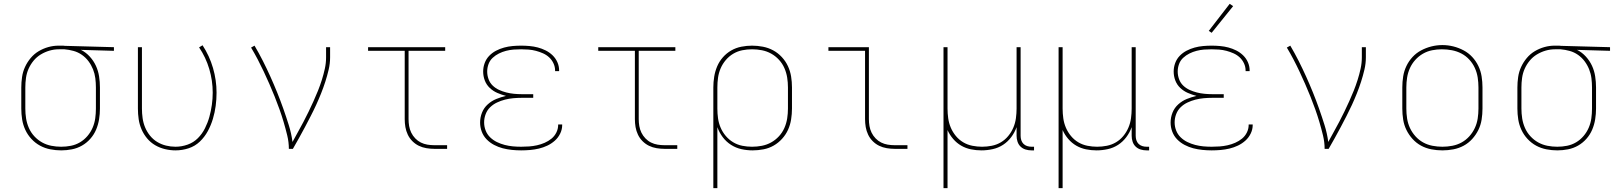

<svg xmlns="http://www.w3.org/2000/svg" viewBox="-20 -776 8440 1001"><path d="M299 8Q271 8 242.5 2.5Q214 -3 189 -16.5Q164 -30 144 -51.5Q124 -73 112 -99Q100 -125 95.5 -153Q91 -181 91 -210V-320Q91 -347 95 -374.5Q99 -402 110.5 -427Q122 -452 140 -473.5Q158 -495 181.5 -509Q205 -523 231.5 -530.5Q258 -538 286 -538Q289 -538 292.5 -538Q296 -538 300 -538Q305 -538 309 -538Q313 -538 318 -537L574 -530V-511L402 -516Q428 -503 448 -481Q468 -459 480 -433Q492 -407 496.5 -378Q501 -349 501 -320V-210Q501 -182 496.5 -154Q492 -126 481 -100Q470 -74 451 -52.5Q432 -31 407.5 -17Q383 -3 355 2.5Q327 8 299 8ZM299 -11Q325 -11 350 -16Q375 -21 397 -34Q419 -47 436 -67Q453 -87 463 -110.5Q473 -134 476.5 -159Q480 -184 480 -210V-320Q480 -344 477 -368Q474 -392 465 -414.5Q456 -437 441.5 -456.5Q427 -476 407 -490Q387 -504 363.5 -510.5Q340 -517 316 -519H300Q297 -519 293.5 -519Q290 -519 287 -519Q262 -519 238 -512Q214 -505 192.5 -492Q171 -479 155 -459.5Q139 -440 129 -417.5Q119 -395 115.5 -370Q112 -345 112 -320V-210Q112 -184 116 -158.5Q120 -133 130.5 -109Q141 -85 159 -65.5Q177 -46 199.5 -33.5Q222 -21 247.5 -16Q273 -11 299 -11Z M895 8Q868 8 840.5 1.5Q813 -5 789 -19Q765 -33 747 -54.5Q729 -76 718 -101.5Q707 -127 703 -154.5Q699 -182 699 -210V-530H720V-210Q720 -185 723.5 -160Q727 -135 736.5 -112Q746 -89 762 -69Q778 -49 799.5 -36Q821 -23 845.5 -17Q870 -11 895 -11Q927 -11 958 -22Q989 -33 1011.5 -55.5Q1034 -78 1048.5 -107Q1063 -136 1071.5 -166.5Q1080 -197 1084.5 -229Q1089 -261 1089 -293Q1089 -356 1071 -416.5Q1053 -477 1018 -529L1036 -540Q1072 -485 1090.5 -421.5Q1109 -358 1109 -293Q1109 -258 1104.5 -224Q1100 -190 1090 -156.5Q1080 -123 1063.5 -92.5Q1047 -62 1022 -38Q997 -14 963.5 -3Q930 8 895 8Z M1486 0Q1486 -35 1477.5 -70Q1469 -105 1459 -139Q1449 -173 1437 -206.5Q1425 -240 1412 -272.5Q1399 -305 1384.5 -338Q1370 -371 1355 -403Q1340 -435 1323.5 -466.5Q1307 -498 1289 -528L1307 -538Q1330 -499 1350.5 -458.5Q1371 -418 1389.5 -377Q1408 -336 1425 -294Q1442 -252 1457 -209.5Q1472 -167 1485.5 -124Q1499 -81 1505 -36Q1519 -62 1533.5 -88Q1548 -114 1562 -140.5Q1576 -167 1589 -194Q1602 -221 1614.5 -248.5Q1627 -276 1638 -303.5Q1649 -331 1658 -359.5Q1667 -388 1673.5 -417.5Q1680 -447 1680 -477V-530H1701V-477Q1701 -445 1693.5 -413Q1686 -381 1676 -350Q1666 -319 1654 -289Q1642 -259 1628.5 -229.5Q1615 -200 1600 -171Q1585 -142 1570 -113.5Q1555 -85 1539 -56.5Q1523 -28 1507 0Z M2244 0Q2224 0 2203 -3.5Q2182 -7 2163.5 -16Q2145 -25 2130 -40Q2115 -55 2106 -74Q2097 -93 2093.5 -113.5Q2090 -134 2090 -155V-511H1899V-530H2301V-511H2110V-155Q2110 -137 2113 -119Q2116 -101 2124 -84.5Q2132 -68 2145 -54.5Q2158 -41 2174 -33Q2190 -25 2208 -22Q2226 -19 2244 -19H2311V0Z M2697 8Q2673 8 2648.5 5.5Q2624 3 2601 -3Q2578 -9 2556 -20.5Q2534 -32 2517 -49.5Q2500 -67 2491.5 -90Q2483 -113 2483 -137Q2483 -164 2493 -189Q2503 -214 2523 -232Q2543 -250 2567.5 -260Q2592 -270 2618 -276Q2595 -282 2573 -291.5Q2551 -301 2533.5 -317.5Q2516 -334 2507.5 -356.5Q2499 -379 2499 -403Q2499 -426 2507 -447.5Q2515 -469 2530.5 -485Q2546 -501 2566 -511.5Q2586 -522 2608 -528Q2630 -534 2652.5 -536Q2675 -538 2697 -538Q2719 -538 2741 -536Q2763 -534 2784 -528.5Q2805 -523 2825 -513Q2845 -503 2861 -487.5Q2877 -472 2886 -451.5Q2895 -431 2895 -409Q2895 -408 2895 -407Q2895 -406 2895 -405H2874Q2874 -405 2874 -406Q2874 -407 2874 -408Q2874 -428 2865.5 -446Q2857 -464 2843 -477Q2829 -490 2811 -498Q2793 -506 2774 -511Q2755 -516 2735.5 -517.5Q2716 -519 2697 -519Q2677 -519 2657.5 -517.5Q2638 -516 2618.5 -511Q2599 -506 2581 -497Q2563 -488 2548.5 -474.5Q2534 -461 2527 -442Q2520 -423 2520 -403Q2520 -383 2527 -363.5Q2534 -344 2548.5 -330Q2563 -316 2581.5 -307.5Q2600 -299 2619.5 -294Q2639 -289 2659.5 -287Q2680 -285 2700 -285H2760V-266H2700Q2678 -266 2656 -264Q2634 -262 2612.5 -256.5Q2591 -251 2571 -241.5Q2551 -232 2535.5 -217Q2520 -202 2512 -181Q2504 -160 2504 -138Q2504 -116 2512 -95.5Q2520 -75 2535.5 -60Q2551 -45 2570.5 -35.5Q2590 -26 2611 -20.5Q2632 -15 2653.5 -13Q2675 -11 2697 -11Q2718 -11 2738.5 -12.5Q2759 -14 2779.5 -18.5Q2800 -23 2819.5 -31.5Q2839 -40 2855 -53Q2871 -66 2880.5 -85Q2890 -104 2890 -125Q2890 -125 2890 -125.5Q2890 -126 2890 -127H2911Q2911 -126 2911 -125.5Q2911 -125 2911 -124Q2911 -101 2900.5 -79.5Q2890 -58 2872.5 -42.5Q2855 -27 2834 -17Q2813 -7 2790 -1.5Q2767 4 2743.5 6Q2720 8 2697 8Z M3444 0Q3424 0 3403 -3.5Q3382 -7 3363.5 -16Q3345 -25 3330 -40Q3315 -55 3306 -74Q3297 -93 3293.5 -113.5Q3290 -134 3290 -155V-511H3099V-530H3501V-511H3310V-155Q3310 -137 3313 -119Q3316 -101 3324 -84.5Q3332 -68 3345 -54.5Q3358 -41 3374 -33Q3390 -25 3408 -22Q3426 -19 3444 -19H3511V0Z M3699 205V-320Q3699 -348 3703.5 -376Q3708 -404 3719 -430Q3730 -456 3749 -477.5Q3768 -499 3792.5 -513Q3817 -527 3845 -532.5Q3873 -538 3901 -538Q3929 -538 3957.5 -532.5Q3986 -527 4011 -513.5Q4036 -500 4056 -478.5Q4076 -457 4088 -431Q4100 -405 4104.5 -377Q4109 -349 4109 -320V-210Q4109 -182 4104.5 -153.5Q4100 -125 4088.5 -99.5Q4077 -74 4057.5 -52.5Q4038 -31 4013.5 -17Q3989 -3 3960.5 2.5Q3932 8 3904 8Q3874 8 3845 1.5Q3816 -5 3791 -21Q3766 -37 3748 -61Q3730 -85 3720 -113V205ZM3901 -11Q3927 -11 3952.5 -16Q3978 -21 4000.5 -33.5Q4023 -46 4041 -65.5Q4059 -85 4069.5 -109Q4080 -133 4084 -158.5Q4088 -184 4088 -210V-320Q4088 -346 4084 -371.5Q4080 -397 4069.5 -421Q4059 -445 4041 -464.5Q4023 -484 4000.5 -496.5Q3978 -509 3952.5 -514Q3927 -519 3901 -519Q3875 -519 3850 -514Q3825 -509 3803 -496Q3781 -483 3764 -463Q3747 -443 3737 -419.5Q3727 -396 3723.5 -371Q3720 -346 3720 -320V-210Q3720 -184 3723.5 -159Q3727 -134 3737 -110.5Q3747 -87 3764 -67Q3781 -47 3803 -34Q3825 -21 3850 -16Q3875 -11 3901 -11Z M4644 0Q4624 0 4603 -3.5Q4582 -7 4563.5 -16Q4545 -25 4530 -40Q4515 -55 4506 -74Q4497 -93 4493.5 -113.5Q4490 -134 4490 -155V-511H4299V-530H4510V-155Q4510 -137 4513 -119Q4516 -101 4524 -84.5Q4532 -68 4545 -54.5Q4558 -41 4574 -33Q4590 -25 4608 -22Q4626 -19 4644 -19H4711V0Z M4899 205V-530H4920V-210Q4920 -185 4923.5 -159.5Q4927 -134 4937 -110.5Q4947 -87 4963.5 -67Q4980 -47 5002 -34Q5024 -21 5049.5 -16Q5075 -11 5100 -11Q5125 -11 5150.5 -16Q5176 -21 5198 -34Q5220 -47 5236.5 -67Q5253 -87 5263 -110.5Q5273 -134 5276.5 -159.5Q5280 -185 5280 -210V-530H5301V-68Q5301 -56 5304.5 -45Q5308 -34 5316 -26Q5324 -18 5335 -14.5Q5346 -11 5358 -11H5371V8H5358Q5342 8 5327 3.5Q5312 -1 5301 -11.5Q5290 -22 5285 -37Q5280 -52 5280 -68V-113Q5270 -85 5252 -61Q5234 -37 5209.5 -21Q5185 -5 5155.5 1.5Q5126 8 5097 8Q5069 8 5042 2.5Q5015 -3 4991.5 -16.5Q4968 -30 4949.5 -51.5Q4931 -73 4920 -98V205Z M5499 205V-530H5520V-210Q5520 -185 5523.5 -159.5Q5527 -134 5537 -110.5Q5547 -87 5563.5 -67Q5580 -47 5602 -34Q5624 -21 5649.5 -16Q5675 -11 5700 -11Q5725 -11 5750.5 -16Q5776 -21 5798 -34Q5820 -47 5836.5 -67Q5853 -87 5863 -110.5Q5873 -134 5876.5 -159.5Q5880 -185 5880 -210V-530H5901V-68Q5901 -56 5904.5 -45Q5908 -34 5916 -26Q5924 -18 5935 -14.5Q5946 -11 5958 -11H5971V8H5958Q5942 8 5927 3.5Q5912 -1 5901 -11.5Q5890 -22 5885 -37Q5880 -52 5880 -68V-113Q5870 -85 5852 -61Q5834 -37 5809.5 -21Q5785 -5 5755.5 1.5Q5726 8 5697 8Q5669 8 5642 2.5Q5615 -3 5591.5 -16.5Q5568 -30 5549.5 -51.5Q5531 -73 5520 -98V205Z M6297 8Q6273 8 6248.5 5.5Q6224 3 6201 -3Q6178 -9 6156 -20.5Q6134 -32 6117 -49.5Q6100 -67 6091.5 -90Q6083 -113 6083 -137Q6083 -164 6093 -189Q6103 -214 6123 -232Q6143 -250 6167.5 -260Q6192 -270 6218 -276Q6195 -282 6173 -291.5Q6151 -301 6133.5 -317.5Q6116 -334 6107.5 -356.5Q6099 -379 6099 -403Q6099 -426 6107 -447.5Q6115 -469 6130.5 -485Q6146 -501 6166 -511.5Q6186 -522 6208 -528Q6230 -534 6252.5 -536Q6275 -538 6297 -538Q6319 -538 6341 -536Q6363 -534 6384 -528.5Q6405 -523 6425 -513Q6445 -503 6461 -487.5Q6477 -472 6486 -451.5Q6495 -431 6495 -409Q6495 -408 6495 -407Q6495 -406 6495 -405H6474Q6474 -405 6474 -406Q6474 -407 6474 -408Q6474 -428 6465.5 -446Q6457 -464 6443 -477Q6429 -490 6411 -498Q6393 -506 6374 -511Q6355 -516 6335.5 -517.5Q6316 -519 6297 -519Q6277 -519 6257.5 -517.5Q6238 -516 6218.5 -511Q6199 -506 6181 -497Q6163 -488 6148.5 -474.5Q6134 -461 6127 -442Q6120 -423 6120 -403Q6120 -383 6127 -363.5Q6134 -344 6148.5 -330Q6163 -316 6181.5 -307.5Q6200 -299 6219.5 -294Q6239 -289 6259.5 -287Q6280 -285 6300 -285H6360V-266H6300Q6278 -266 6256 -264Q6234 -262 6212.5 -256.5Q6191 -251 6171 -241.5Q6151 -232 6135.5 -217Q6120 -202 6112 -181Q6104 -160 6104 -138Q6104 -116 6112 -95.5Q6120 -75 6135.5 -60Q6151 -45 6170.5 -35.5Q6190 -26 6211 -20.5Q6232 -15 6253.5 -13Q6275 -11 6297 -11Q6318 -11 6338.5 -12.5Q6359 -14 6379.5 -18.5Q6400 -23 6419.5 -31.5Q6439 -40 6455 -53Q6471 -66 6480.5 -85Q6490 -104 6490 -125Q6490 -125 6490 -125.5Q6490 -126 6490 -127H6511Q6511 -126 6511 -125.5Q6511 -125 6511 -124Q6511 -101 6500.5 -79.5Q6490 -58 6472.5 -42.5Q6455 -27 6434 -17Q6413 -7 6390 -1.5Q6367 4 6343.5 6Q6320 8 6297 8ZM6297 -605 6282 -615 6391 -756 6409 -744Z M6886 0Q6886 -35 6877.5 -70Q6869 -105 6859 -139Q6849 -173 6837 -206.5Q6825 -240 6812 -272.5Q6799 -305 6784.5 -338Q6770 -371 6755 -403Q6740 -435 6723.5 -466.5Q6707 -498 6689 -528L6707 -538Q6730 -499 6750.5 -458.5Q6771 -418 6789.5 -377Q6808 -336 6825 -294Q6842 -252 6857 -209.5Q6872 -167 6885.5 -124Q6899 -81 6905 -36Q6919 -62 6933.5 -88Q6948 -114 6962 -140.5Q6976 -167 6989 -194Q7002 -221 7014.5 -248.5Q7027 -276 7038 -303.5Q7049 -331 7058 -359.5Q7067 -388 7073.5 -417.5Q7080 -447 7080 -477V-530H7101V-477Q7101 -445 7093.5 -413Q7086 -381 7076 -350Q7066 -319 7054 -289Q7042 -259 7028.5 -229.5Q7015 -200 7000 -171Q6985 -142 6970 -113.5Q6955 -85 6939 -56.5Q6923 -28 6907 0Z M7500 8Q7471 8 7442.5 2.5Q7414 -3 7389 -16.5Q7364 -30 7344.5 -51.5Q7325 -73 7312.5 -98.5Q7300 -124 7295.5 -152.5Q7291 -181 7291 -210V-320Q7291 -349 7295.5 -377.5Q7300 -406 7312.5 -432Q7325 -458 7344.5 -479Q7364 -500 7389.5 -513.5Q7415 -527 7443 -534Q7471 -541 7500 -541Q7529 -541 7557 -534Q7585 -527 7610.5 -513.5Q7636 -500 7655.5 -479Q7675 -458 7687.5 -432Q7700 -406 7704.5 -377.5Q7709 -349 7709 -320V-210Q7709 -181 7704.5 -152.5Q7700 -124 7687.5 -98.5Q7675 -73 7655.5 -51.5Q7636 -30 7611 -16.5Q7586 -3 7557.5 2.5Q7529 8 7500 8ZM7500 -11Q7526 -11 7552 -16Q7578 -21 7600.5 -33.5Q7623 -46 7640.5 -65.5Q7658 -85 7669 -108.5Q7680 -132 7684 -158Q7688 -184 7688 -210V-320Q7688 -346 7684 -372Q7680 -398 7669 -422Q7658 -446 7640 -465.5Q7622 -485 7599 -497Q7576 -509 7550 -514Q7524 -519 7497 -519Q7472 -519 7446.5 -514Q7421 -509 7398.5 -496Q7376 -483 7358.5 -463.5Q7341 -444 7330.5 -420.5Q7320 -397 7316 -371.5Q7312 -346 7312 -320V-210Q7312 -184 7316 -158Q7320 -132 7331 -108.5Q7342 -85 7359.5 -65.5Q7377 -46 7399.5 -33.5Q7422 -21 7448 -16Q7474 -11 7500 -11Z M8099 8Q8071 8 8042.5 2.5Q8014 -3 7989 -16.5Q7964 -30 7944 -51.5Q7924 -73 7912 -99Q7900 -125 7895.5 -153Q7891 -181 7891 -210V-320Q7891 -347 7895 -374.5Q7899 -402 7910.5 -427Q7922 -452 7940 -473.5Q7958 -495 7981.5 -509Q8005 -523 8031.5 -530.5Q8058 -538 8086 -538Q8089 -538 8092.5 -538Q8096 -538 8100 -538Q8105 -538 8109 -538Q8113 -538 8118 -537L8374 -530V-511L8202 -516Q8228 -503 8248 -481Q8268 -459 8280 -433Q8292 -407 8296.5 -378Q8301 -349 8301 -320V-210Q8301 -182 8296.5 -154Q8292 -126 8281 -100Q8270 -74 8251 -52.5Q8232 -31 8207.5 -17Q8183 -3 8155 2.5Q8127 8 8099 8ZM8099 -11Q8125 -11 8150 -16Q8175 -21 8197 -34Q8219 -47 8236 -67Q8253 -87 8263 -110.5Q8273 -134 8276.5 -159Q8280 -184 8280 -210V-320Q8280 -344 8277 -368Q8274 -392 8265 -414.5Q8256 -437 8241.5 -456.5Q8227 -476 8207 -490Q8187 -504 8163.5 -510.5Q8140 -517 8116 -519H8100Q8097 -519 8093.5 -519Q8090 -519 8087 -519Q8062 -519 8038 -512Q8014 -505 7992.5 -492Q7971 -479 7955 -459.5Q7939 -440 7929 -417.5Q7919 -395 7915.5 -370Q7912 -345 7912 -320V-210Q7912 -184 7916 -158.5Q7920 -133 7930.5 -109Q7941 -85 7959 -65.5Q7977 -46 7999.5 -33.5Q8022 -21 8047.5 -16Q8073 -11 8099 -11Z"/></svg>

Font: Iosevka Curly Thin Extended
Style: Regular
Weight: 100
Width: 7
Monospace: yes
Designer: Belleve Invis
Foundry: Belleve Invis
Version: Version 11.1.0; ttfautohint (v1.8.3)